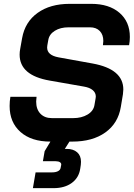

<svg xmlns="http://www.w3.org/2000/svg" viewBox="-20 -728 696 998"><path d="M515 -493Q517 -509 517 -515Q517 -548 498.5 -567Q480 -586 448 -586H336Q294 -586 265 -568Q236 -550 231 -520L226 -492Q225 -488 225 -481Q225 -441 284 -430L461 -398Q621 -369 621 -263Q621 -256 619 -238L608 -172Q594 -87 527.5 -39.5Q461 8 356 8H341L317 46H327Q361 46 381 63.5Q401 81 401 113Q401 123 400 129L397 149Q390 196 353 223Q316 250 258 250H151L165 168H251Q269 168 281 162Q293 156 295 145L298 130Q300 121 292 115.5Q284 110 269 110H203L212 58L242 8Q143 8 86.5 -42Q30 -92 30 -177Q30 -202 34 -225H170Q168 -207 168 -200Q168 -160 190 -137Q212 -114 250 -114H360Q404 -114 435 -132.5Q466 -151 471 -182L477 -217L478 -226Q478 -246 462 -259.5Q446 -273 416 -278L239 -309Q82 -336 82 -444Q82 -459 85 -474L95 -530Q110 -614 175.5 -661Q241 -708 342 -708H454Q547 -708 601 -661.5Q655 -615 655 -536Q655 -513 651 -493Z"/></svg>

Font: Bai Jamjuree
Style: Bold Italic
Weight: 700
Italic angle: -10°
Designer: Katatrad Aksorn Co.,Ltd.
Foundry: Cadson Demak Co.,Ltd.
Version: Version 1.000; ttfautohint (v1.6)